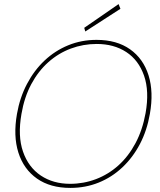

<svg xmlns="http://www.w3.org/2000/svg" viewBox="-20 -907 784 939"><path d="M324 12Q226 12 161 -33.5Q96 -79 70 -160.5Q44 -242 63 -350Q77 -430 112 -496.5Q147 -563 198 -611Q249 -659 313.5 -685.5Q378 -712 452 -712Q551 -712 616 -666Q681 -620 706.5 -538.5Q732 -457 713 -350Q699 -269 664.5 -203Q630 -137 578.5 -88.5Q527 -40 462.5 -14Q398 12 324 12ZM323 -8Q389 -8 449.5 -31Q510 -54 559 -98Q608 -142 642.5 -206.5Q677 -271 692 -354Q711 -461 684.5 -537Q658 -613 597.5 -652.5Q537 -692 453 -692Q387 -692 326.5 -669.5Q266 -647 216.5 -603Q167 -559 133 -495.5Q99 -432 85 -350Q66 -242 92.5 -165.5Q119 -89 179.5 -48.5Q240 -8 323 -8ZM397 -753 392 -771 560 -887 569 -864Z"/></svg>

Font: DM Sans 12pt Thin
Style: Italic
Weight: 250
Italic angle: -10°
Version: Version 4.004;gftools[0.9.30]